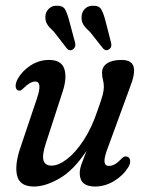

<svg xmlns="http://www.w3.org/2000/svg" viewBox="-20 -656 518 684"><path d="M432 -98Q442 -96.5 443.5 -84.8Q445 -73 436.5 -59.5Q417.5 -29.5 385.5 -10.5Q353.5 8.5 318.5 8.5Q264 8.5 264 -39Q264 -53.5 270.5 -71.8Q277 -90 288.5 -119Q242.5 -49.5 192.2 -20.5Q142 8.5 101 8.5Q50 8.5 40.8 -30.8Q31.5 -70 54 -134L111 -303.5Q132.5 -365.5 105.5 -365.5Q87.5 -365.5 64.5 -342.5Q53 -330.5 46 -333.5Q38 -335 36 -345.8Q34 -356.5 42.5 -374Q59 -403.5 89.2 -423Q119.5 -442.5 154.5 -442.5Q198 -442.5 208.8 -411.5Q219.5 -380.5 203.5 -330.5L143.5 -146Q129.5 -103.5 135 -84.8Q140.5 -66 163.5 -66Q188.5 -66 218.8 -89.2Q249 -112.5 277.8 -156.2Q306.5 -200 327 -261Q341.5 -301 345.8 -318Q350 -335 350 -346Q350 -360 346.8 -371.5Q343.5 -383 343.5 -397Q343.5 -418.5 361.8 -430.5Q380 -442.5 413 -442.5Q448.5 -442.5 455.8 -418.8Q463 -395 442.5 -343.5L364.5 -130.5Q351 -95.5 352.2 -80.2Q353.5 -65 368 -65Q377.5 -65 388 -70.2Q398.5 -75.5 413.5 -91.5Q424.5 -101.5 432 -98ZM226.5 -582.5 247.5 -504Q251.5 -489 240.5 -480.5Q229 -472 218.5 -483L172 -543Q155 -558.5 148.2 -569.5Q141.5 -580.5 141.5 -596Q142 -612.5 152.8 -623.8Q163.5 -635 178.5 -635.5Q204 -637 212 -622.2Q220 -607.5 226.5 -582.5ZM355.5 -582.5 375.5 -504.5Q380 -488.5 369 -480.5Q357.5 -472.5 347.5 -483L300 -543Q283 -558 276.5 -569.2Q270 -580.5 270.5 -595.5Q271 -612 281.2 -623.2Q291.5 -634.5 307.5 -635.5Q332.5 -637 340.8 -622.5Q349 -608 355.5 -582.5Z"/></svg>

Font: Fraunces 144pt SuperSoft
Style: Italic
Weight: 400
Italic angle: -16°
Version: Version 1.000;[b76b70a41]